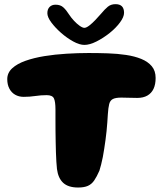

<svg xmlns="http://www.w3.org/2000/svg" viewBox="-20 -852 768 900"><path d="M346 27Q300 27 276.2 5Q252.5 -17 247 -60Q245.5 -74 244.2 -94Q243 -114 242.2 -137.2Q241.5 -160.5 241 -186.2Q240.5 -212 240.2 -238.2Q240 -264.5 240 -290V-338.5Q240 -375.5 232.8 -390.8Q225.5 -406 199 -406Q172 -406 145.5 -402Q119 -398 91 -398Q68.5 -398 51 -408Q33.5 -418 23.8 -436.8Q14 -455.5 14 -481Q14 -510.5 37 -531.8Q60 -553 99.5 -567Q139 -581 188.5 -589Q238 -597 291.5 -600.2Q345 -603.5 395 -603.5Q440.5 -603.5 485.5 -602Q530.5 -600.5 570.8 -594.5Q611 -588.5 642.2 -575.8Q673.5 -563 691.5 -541.5Q709.5 -520 709.5 -486.5Q709.5 -456.5 699.8 -435.8Q690 -415 670.8 -404Q651.5 -393 623.5 -393Q595 -393 581.8 -393.8Q568.5 -394.5 549 -394.5Q522 -394.5 509 -387.8Q496 -381 491.8 -364Q487.5 -347 485.5 -316Q484.5 -297.5 483 -277.8Q481.5 -258 479.5 -237.2Q477.5 -216.5 474.5 -195.5Q471.5 -174.5 468.5 -154.5Q465.5 -134.5 462 -116Q458.5 -97.5 454.2 -81.2Q450 -65 446 -52Q433.5 -23.5 421.5 -6Q409.5 11.5 392 19.2Q374.5 27 346 27ZM375.5 -641.5Q352.5 -641.5 323 -657.8Q293.5 -674 266 -698.2Q238.5 -722.5 220.2 -747.2Q202 -772 202 -790Q202 -809 212.5 -819.5Q223 -830 240.5 -830Q263.5 -830 277.2 -817.2Q291 -804.5 304.5 -783Q313.5 -769 326.8 -754.8Q340 -740.5 353.5 -731Q367 -721.5 375.5 -721.5Q384.5 -721.5 398.5 -732.2Q412.5 -743 427.2 -758.5Q442 -774 454 -788Q471 -808.5 485.5 -820.5Q500 -832.5 521.5 -832.5Q561.5 -832.5 561.5 -792Q561.5 -772.5 542.5 -746.8Q523.5 -721 493.8 -697.2Q464 -673.5 432.2 -657.5Q400.5 -641.5 375.5 -641.5Z"/></svg>

Font: Gluten Thin
Style: Bold
Weight: 700
Version: Version 1.300